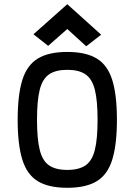

<svg xmlns="http://www.w3.org/2000/svg" viewBox="-20 -879 640 913"><path d="M300 14Q211 14 159.5 -17.5Q108 -49 86 -120.5Q64 -192 64 -309Q64 -427 86 -498Q108 -569 159.5 -600.5Q211 -632 300 -632Q389 -632 440.5 -600.5Q492 -569 514 -498Q536 -427 536 -309Q536 -192 514 -120.5Q492 -49 440.5 -17.5Q389 14 300 14ZM300 -71Q355 -71 386.5 -92.5Q418 -114 431 -166Q444 -218 444 -309Q444 -401 431 -452.5Q418 -504 386.5 -525.5Q355 -547 300 -547Q245 -547 213.5 -525.5Q182 -504 169 -452.5Q156 -401 156 -309Q156 -218 169 -166Q182 -114 213.5 -92.5Q245 -71 300 -71ZM390 -659 300 -741 209 -661 139 -716 300 -859 461 -714Z"/></svg>

Font: Victor Mono SemiBold
Style: Regular
Weight: 600
Monospace: yes
Designer: Rune Bjørnerås
Version: Version 1.561;gftools[0.9.30]